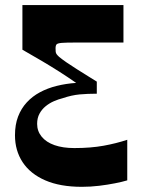

<svg xmlns="http://www.w3.org/2000/svg" viewBox="-20 -513 550 742"><path d="M471.8 184Q453.1 189.7 424.6 195.3Q396.1 201 363.1 205Q330 209 296.3 209Q212.3 209 154.7 183.9Q97 158.7 67.5 113.9Q37.9 69 37.9 9.7Q37.9 -31.3 49.9 -62.6Q61.9 -93.9 83.4 -117.2Q104.8 -140.6 134.3 -156.4Q163.8 -172.3 199.5 -181.1Q235.2 -190 274.3 -192.6Q241.3 -215.6 209.6 -235.8Q178 -255.9 143.1 -276.6Q108.3 -297.2 66.6 -320.9V-493.4H457.1V-348.6Q415.5 -348.6 386.4 -348.6Q357.2 -348.6 331.2 -348.6Q305.3 -348.6 271.9 -348.6Q235.3 -348.6 219 -347.3Q202.7 -345.9 198.7 -341.6Q194.7 -337.3 194.7 -326Q194.7 -318.7 195.2 -313.4Q195.7 -308.1 198.7 -303.7Q201.7 -299.4 208.6 -293.1Q218.9 -284.5 237.2 -271.8Q255.5 -259.2 277.5 -245.4Q299.5 -231.6 319.8 -218.9Q340.2 -206.3 354.1 -197.6V-150.9Q318.4 -150.9 287.5 -148.1Q256.6 -145.2 222.2 -133.5Q205.9 -129.5 188.6 -122Q171.4 -114.6 156.6 -102.6Q141.8 -90.6 132.7 -73.8Q123.5 -57.1 123.5 -34.2Q123.5 -6.2 141 15.2Q158.5 36.6 190.6 47.9Q222.7 59.2 267.3 59.2Q330.6 59.2 380.2 50.2Q429.7 41.2 471.8 27.2Z"/></svg>

Font: Ojuju ExtraLight
Style: Regular
Weight: 200
Designer: Chisaokwu Joboson, Mirko Velimirovic
Foundry: Udi Foundry
Version: Version 1.000